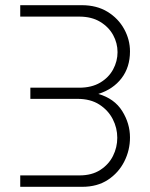

<svg xmlns="http://www.w3.org/2000/svg" viewBox="-20 -720 580 740"><path d="M58 0V-44H287Q334 -44 366.5 -65Q399 -86 415.5 -119Q432 -152 432 -189Q432 -227 414.5 -261Q397 -295 363 -317Q329 -339 278 -339H97V-382H285Q333 -382 366 -401.5Q399 -421 416 -452.5Q433 -484 433 -519Q433 -554 416 -585Q399 -616 366 -636Q333 -656 285 -656H58V-700H295Q353 -700 394.5 -674.5Q436 -649 458.5 -608Q481 -567 481 -522Q481 -461 448.5 -418.5Q416 -376 359 -358Q421 -340 451 -292Q481 -244 481 -190Q481 -141 459 -97.5Q437 -54 396 -27Q355 0 297 0Z"/></svg>

Font: MuseoModerno ExtraLight
Style: Regular
Weight: 200
Designer: Pablo Cosgaya, Héctor Gatti, Marcela Romero, and the Authors of The MuseoModerno Project.
Foundry: Omnibus-Type Team
Version: Version 1.001